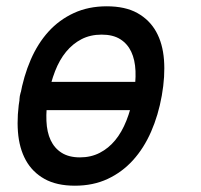

<svg xmlns="http://www.w3.org/2000/svg" viewBox="-20 -580 640 610"><path d="M218 10Q160 10 121.5 -11.5Q83 -33 62 -71Q41 -109 37 -161.5Q33 -214 44 -276Q55 -338 77.5 -390Q100 -442 134 -479.5Q168 -517 214.5 -538.5Q261 -560 319 -560Q378 -560 416.5 -538.5Q455 -517 476 -479.5Q497 -442 501 -390Q505 -338 494 -276Q483 -214 460 -161.5Q437 -109 402.5 -71Q368 -33 322 -11.5Q276 10 218 10ZM234 -80Q269 -80 297 -94.5Q325 -109 346 -134.5Q367 -160 381.5 -196.5Q396 -233 404 -276Q412 -319 410.5 -354.5Q409 -390 397 -415.5Q385 -441 362 -455.5Q339 -470 303 -470Q267 -470 239 -455.5Q211 -441 190 -415.5Q169 -390 155 -354Q141 -318 133 -275Q126 -232 127.5 -196Q129 -160 141 -134.5Q153 -109 176 -94.5Q199 -80 234 -80ZM80 -230Q57 -230 48 -241Q39 -252 43 -275Q47 -298 60 -309Q73 -320 96 -320H456Q479 -320 488 -309Q497 -298 493 -275Q489 -252 476 -241Q463 -230 440 -230Z"/></svg>

Font: Maple Mono
Style: Italic
Weight: 400
Italic angle: -10°
Monospace: yes
Designer: subframe7536
Version: Version 7.300